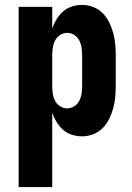

<svg xmlns="http://www.w3.org/2000/svg" viewBox="-20 -548 540 783"><path d="M56 215V-520H193V-432Q200 -452 211 -470Q222 -488 237.5 -501.5Q253 -515 273.5 -521.5Q294 -528 314 -528Q338 -528 360 -519.5Q382 -511 398.5 -494.5Q415 -478 425.5 -456.5Q436 -435 442 -412.5Q448 -390 450 -366.5Q452 -343 452 -320V-200Q452 -177 450 -153.5Q448 -130 442 -107.5Q436 -85 425.5 -63.5Q415 -42 398.5 -25.5Q382 -9 360 -0.5Q338 8 314 8Q294 8 273.5 1.5Q253 -5 237.5 -18.5Q222 -32 211 -50Q200 -68 193 -88V215ZM254 -106Q270 -106 283.5 -115Q297 -124 304 -138.5Q311 -153 313 -168.5Q315 -184 315 -200V-320Q315 -336 313 -351.5Q311 -367 304 -381.5Q297 -396 283.5 -405Q270 -414 254 -414Q238 -414 224.5 -405Q211 -396 204 -381.5Q197 -367 195 -351.5Q193 -336 193 -320V-200Q193 -184 195 -168.5Q197 -153 204 -138.5Q211 -124 224.5 -115Q238 -106 254 -106Z"/></svg>

Font: Iosevka Heavy
Style: Regular
Weight: 900
Monospace: yes
Designer: Belleve Invis
Foundry: Belleve Invis
Version: Version 32.5.0; ttfautohint (v1.8.4)